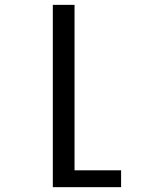

<svg xmlns="http://www.w3.org/2000/svg" viewBox="-20 -567 642 795"><path d="M481.4 208V138.2H288.6V-546.9H198.7V208Z"/></svg>

Font: Hack Dev
Style: Regular
Weight: 400
Designer: Christopher Simpkins
Foundry: Christopher Simpkins
Version: Version 2.0315